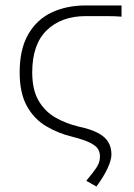

<svg xmlns="http://www.w3.org/2000/svg" viewBox="-20 -500 491 703"><path d="M333 183 296 162Q325 127 335.5 110Q346 93 346 73Q346 58 339 46Q332 34 310.5 23Q289 12 246 1Q192 -12 148 -38.5Q104 -65 78 -112.5Q52 -160 52 -235Q52 -320 83.5 -374.5Q115 -429 169.5 -454.5Q224 -480 293 -480H425V-439Q402 -441 369.5 -441Q337 -441 294 -441Q205 -441 151.5 -389.5Q98 -338 98 -235Q98 -171 121.5 -131Q145 -91 184 -69Q223 -47 270 -36Q312 -27 338 -13.5Q364 0 376 19.5Q388 39 388 66Q388 86 373.5 117Q359 148 333 183Z"/></svg>

Font: Source Sans 3 Light
Style: Regular
Weight: 300
Designer: Paul D. Hunt
Foundry: Adobe
Version: Version 3.052;hotconv 1.1.0;makeotfexe 2.6.0